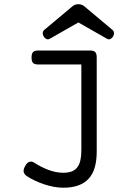

<svg xmlns="http://www.w3.org/2000/svg" viewBox="-20 -692 640 915"><path d="M217.3 -507.3Q209 -502.4 201.2 -506.1Q193.4 -509.8 188.5 -517.6Q183.6 -525.4 183.6 -534.2Q183.6 -543 191.4 -549.8L326.7 -663.1Q337.4 -671.9 353.5 -671.9Q369.1 -671.9 380.4 -663.1L515.6 -549.8Q523.4 -543 523.4 -534.2Q523.4 -525.4 518.6 -517.6Q513.7 -509.8 505.9 -506.1Q498 -502.4 489.7 -507.3L353.5 -585ZM367.7 -384.8H161.1Q144.5 -384.8 137.5 -392.1Q130.4 -399.4 130.4 -418Q130.4 -436.5 137.5 -443.8Q144.5 -451.2 161.1 -451.2H410.2Q426.8 -451.2 433.8 -443.8Q440.9 -436.5 440.9 -418V30.3Q440.9 72.3 431.9 104.5Q422.9 136.7 403.6 158.4Q384.3 180.2 354 191.4Q323.7 202.6 281.2 202.6Q260.3 202.6 237.5 198.5Q214.8 194.3 192.4 187Q169.9 179.7 148.4 169.7Q127 159.7 108.9 147.9Q96.7 140.1 93.3 129.2Q89.8 118.2 99.1 100.6Q108.4 83 119.9 79.3Q131.3 75.7 142.6 83Q174.8 104 210.9 117.7Q247.1 131.3 281.2 131.3Q305.7 131.3 322.3 124.8Q338.9 118.2 348.9 104.7Q358.9 91.3 363.3 71Q367.7 50.8 367.7 23.9Z"/></svg>

Font: Courier Prime
Style: Regular
Weight: 400
Designer: Alan Dague-Greene
Foundry: Quote-Unquote Apps
Version: Version 1.203